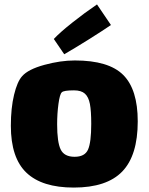

<svg xmlns="http://www.w3.org/2000/svg" viewBox="-20 -797 671 867"><path d="M29 -229Q29 -309 43.5 -369Q58 -429 80 -453Q107 -484 180 -504Q253 -524 318 -524Q471 -524 536.5 -458.5Q602 -393 602 -249Q602 -95 532 -22.5Q462 50 313 50Q170 50 99.5 -17Q29 -84 29 -229ZM392 -238Q392 -296 386 -327.5Q380 -359 363.5 -374Q347 -389 314 -389Q267 -389 259 -380Q250 -372 244 -328Q238 -284 238 -236Q238 -155 254 -122Q270 -89 317 -89Q363 -89 377.5 -121.5Q392 -154 392 -238ZM418 -777 481 -684Q443 -658 380 -618.5Q317 -579 270 -552L223 -621Q250 -650 306 -694.5Q362 -739 418 -777Z"/></svg>

Font: Lalezar
Style: Bold
Weight: 700
Designer: Borna Izadpanah
Foundry: Borna Izadpanah
Version: Version 1.003;January 24, 2021;FontCreator 13.0.0.2683 64-bi